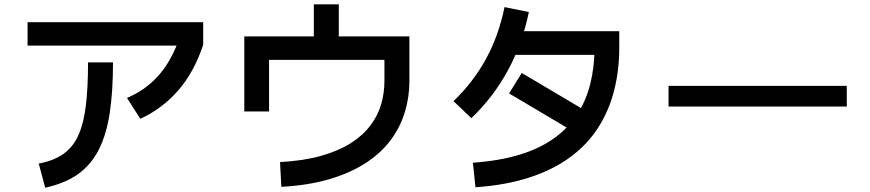

<svg xmlns="http://www.w3.org/2000/svg" viewBox="-20 -827 4040 892"><path d="M632 -275 570 -372Q651 -406 710 -469Q769 -532 807 -632L828 -615H108V-724H924V-619Q882 -492 808 -407Q734 -322 632 -275ZM190 45 160 -67Q229 -80 274 -111.5Q319 -143 344 -198.5Q369 -254 379 -337.5Q389 -421 389 -537H505Q505 -404 490 -303.5Q475 -203 439 -132Q403 -61 342.5 -18Q282 25 190 45Z M1287 41 1281 -74Q1391 -80 1472 -103Q1553 -126 1609 -161.5Q1665 -197 1700 -243Q1735 -289 1750.5 -341.5Q1766 -394 1766 -450V-549H1230V-309H1115V-658H1882V-450Q1882 -375 1860.5 -305Q1839 -235 1794.5 -175.5Q1750 -116 1679.5 -70Q1609 -24 1511.5 5Q1414 34 1287 41ZM1438 -615V-807H1554V-615Z M2189 43 2177 -71Q2302 -80 2396 -109Q2490 -138 2556 -186Q2622 -234 2663 -298Q2704 -362 2723 -440Q2742 -518 2742 -606L2774 -572H2325V-682H2857V-606Q2857 -500 2833 -406Q2809 -312 2759 -234Q2709 -156 2630 -97.5Q2551 -39 2441.5 -3Q2332 33 2189 43ZM2170 -278 2087 -357Q2180 -447 2238.5 -554.5Q2297 -662 2324 -794L2437 -771Q2376 -476 2170 -278ZM2708 -308 2649 -213 2345 -393 2404 -488Z M3914 -428V-332H3086V-428Z"/></svg>

Font: Murecho Thin Medium
Style: Regular
Weight: 500
Version: Version 1.010